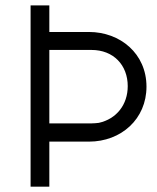

<svg xmlns="http://www.w3.org/2000/svg" viewBox="-20 -700 589 720"><path d="M529.3 -375C529.3 -499 430.7 -580.1 313.5 -580.1H165V-679.7H94.7V0H165V-168.9H313.5C434.6 -168.9 529.3 -253.9 529.3 -375ZM165 -512.7H323.2C405.3 -512.7 459 -456.1 459 -377C459 -307.6 417 -253.9 350.6 -239.3C341.8 -238.3 332 -237.3 323.2 -237.3H165Z"/></svg>

Font: My Font
Style: Regular
Weight: 400
Designer: Alfredo Marco Pradil
Version: Version 0.001